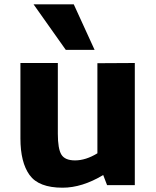

<svg xmlns="http://www.w3.org/2000/svg" viewBox="-20 -862 727 893"><path d="M420 -630H286L136 -842H323ZM433 -568 607 -569V-1H478L460 -48Q362 11 271 11Q160 11 117.5 -48Q75 -107 75 -218V-569H249V-240Q249 -170 265.5 -143Q282 -116 329 -116Q379 -116 433 -149Z"/></svg>

Font: Martel Sans Heavy
Style: Regular
Weight: 900
Designer: Dan Reynolds and Mathieu Réguer
Foundry: Dan Reynolds and Mathieu Réguer
Version: Version 1.001;PS 001.001;hotconv 1.0.70;makeotf.lib2.5.58329